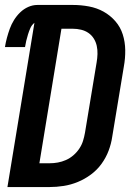

<svg xmlns="http://www.w3.org/2000/svg" viewBox="-27 -755 547 775"><path d="M3 0 112 -663Q101 -654 95.5 -641.5Q90 -629 86 -616Q82 -603 79 -590.5Q76 -578 74 -565H-7Q-4 -584 1 -602.5Q6 -621 12.5 -639Q19 -657 29.5 -674Q40 -691 54.5 -705Q69 -719 87 -727Q105 -735 124 -735H267Q300 -735 332 -729Q364 -723 391 -708Q418 -693 438.5 -669.5Q459 -646 468.5 -616Q478 -586 478.5 -553Q479 -520 473 -487L426 -203Q422 -175 411.5 -147Q401 -119 383 -94Q365 -69 340 -50.5Q315 -32 287 -20.5Q259 -9 230 -4.5Q201 0 173 0ZM132 -96H173Q190 -96 206.5 -99Q223 -102 239 -109Q255 -116 269 -128Q283 -140 293 -155Q303 -170 308 -186Q313 -202 316 -219L363 -503Q366 -520 366.5 -537Q367 -554 363.5 -570Q360 -586 351.5 -599.5Q343 -613 330 -622Q317 -631 300.5 -635Q284 -639 267 -639H221Z"/></svg>

Font: Iosevka Oblique
Style: Bold
Weight: 700
Italic angle: -9°
Monospace: yes
Designer: Belleve Invis
Foundry: Belleve Invis
Version: Version 32.5.0; ttfautohint (v1.8.4)